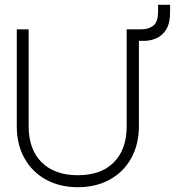

<svg xmlns="http://www.w3.org/2000/svg" viewBox="-20 -773 730 801"><path d="M50 -650.5H99.5V-247Q99.5 -149.5 153.8 -95.8Q208 -42 305 -42Q401.5 -42 455 -95.8Q508.5 -149.5 508.5 -247V-650.5H569Q599 -650.5 619.2 -665.5Q639.5 -680.5 639.5 -726.5V-753H689.5V-720.5Q689.5 -675.5 673.2 -649.8Q657 -624 632 -613.2Q607 -602.5 581 -602.5H559.5V-247Q559.5 -170.5 527.5 -113Q495.5 -55.5 438 -23.8Q380.5 8 305 8Q229 8 171.5 -23.8Q114 -55.5 82 -113Q50 -170.5 50 -247Z"/></svg>

Font: Overused Grotesk Light
Style: Regular
Weight: 300
Version: Version 0.004